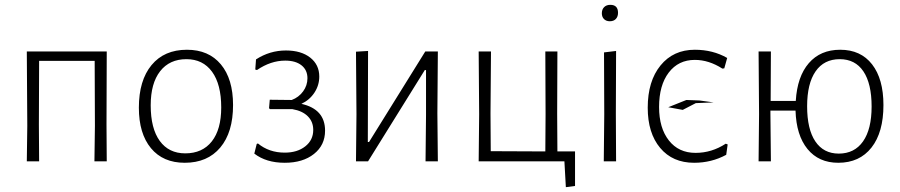

<svg xmlns="http://www.w3.org/2000/svg" viewBox="-20 -668 3727 795"><path d="M91 0 93 -147 91 -455H422L421 -152L422 0H371L373 -147L372 -416H142L141 -152L142 0Z M754 -462Q844 -462 894.5 -401.5Q945 -341 945 -233Q945 -120 892 -57Q839 6 745 6Q655 6 605 -54.5Q555 -115 555 -222Q555 -335 607.5 -398.5Q660 -462 754 -462ZM752 -423Q682 -423 643 -373Q604 -323 604 -232Q604 -136 641.5 -84.5Q679 -33 747 -33Q818 -33 857 -82.5Q896 -132 896 -223Q896 -319 858 -371Q820 -423 752 -423Z M1159 6Q1082 6 1033 -32L1043 -72L1048 -74Q1094 -36 1159 -36Q1211 -36 1244 -62Q1277 -88 1277 -130Q1277 -164 1254.5 -186.5Q1232 -209 1191 -216H1098L1094 -220L1097 -255L1188 -254Q1217 -265 1235 -289.5Q1253 -314 1253 -344Q1253 -378 1228.5 -397.5Q1204 -417 1161 -417Q1101 -417 1044 -378L1037 -380L1040 -422Q1097 -459 1164 -459Q1227 -459 1264.5 -429.5Q1302 -400 1302 -351Q1302 -315 1282 -284.5Q1262 -254 1228 -238Q1326 -216 1326 -127Q1326 -67 1280 -30.5Q1234 6 1159 6Z M1454 0 1456 -195 1454 -454 1504 -457 1503 -80H1508L1741 -455H1793L1791 -199L1793 0H1742L1744 -192V-378H1739L1504 0Z M1962 0 1964 -195 1962 -455H2013L2011 -198L2012 -42L2238 -41L2239 -195L2238 -455H2288L2287 -198L2288 -41H2361V102L2323 107L2317 0Z M2507 -648Q2539 -648 2539 -615Q2539 -599 2530 -589.5Q2521 -580 2505 -580Q2490 -580 2481 -589Q2472 -598 2472 -613Q2472 -629 2481.5 -638.5Q2491 -648 2507 -648ZM2480 0 2482 -195 2481 -451 2531 -457 2530 -198 2531 0Z M2854 6Q2765 6 2713.5 -55.5Q2662 -117 2662 -222Q2662 -332 2715 -397Q2768 -462 2857 -462Q2932 -462 2991 -428L2979 -385L2971 -384Q2915 -420 2857 -420Q2789 -420 2749 -367.5Q2709 -315 2709 -225Q2709 -138 2749.5 -86.5Q2790 -35 2860 -35Q2927 -35 2985 -73L2993 -70L2987 -27Q2926 6 2854 6ZM2935 -244 2861 -241 2807 -213 2747 -224 2822 -254 2876 -252ZM2745 -224H2747Z M3121 0 3123 -195 3121 -455H3172L3171 -250H3275Q3281 -351 3329 -406.5Q3377 -462 3459 -462Q3544 -462 3591 -401.5Q3638 -341 3638 -233Q3638 -120 3588.5 -57Q3539 6 3451 6Q3370 6 3323.5 -51Q3277 -108 3274 -210H3170V-198L3172 0ZM3453 -32Q3518 -32 3553.5 -82.5Q3589 -133 3589 -227Q3589 -322 3555 -372.5Q3521 -423 3457 -423Q3392 -423 3357 -372.5Q3322 -322 3322 -228Q3322 -133 3356 -82.5Q3390 -32 3453 -32Z"/></svg>

Font: Alegreya Sans SC Light
Style: Regular
Weight: 300
Designer: Juan Pablo del Peral
Foundry: Huerta Tipografica
Version: Version 2.007